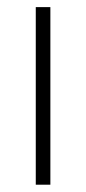

<svg xmlns="http://www.w3.org/2000/svg" viewBox="-20 -506 236 526"><path d="M78 0V-486.5H118V0Z"/></svg>

Font: Anek Telugu Medium ExtraLight
Style: Regular
Weight: 250
Version: Version 1.003